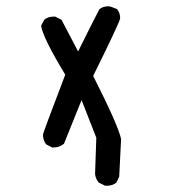

<svg xmlns="http://www.w3.org/2000/svg" viewBox="-20 -467 540 612"><path d="M321 125H315L295 115Q285 104 283 88L287 -28L240 -148L184 -9Q170 3 151 3H146L127 -7Q117 -20 117 -38Q117 -43 188 -229Q117 -346 111 -385L121 -404Q133 -414 150 -414H156L176 -404L229 -303Q281 -408 297 -438Q309 -447 326 -447Q332 -447 353 -438Q363 -426 363 -409Q363 -399 277 -225Q356 -69 366 -24L360 96L351 115Q339 125 321 125Z"/></svg>

Font: Xiaolai SC
Style: Regular
Weight: 400
Designer: Nozomi Seto 瀬戸のぞみ
Version: Version 3.11;December 4, 2020;FontCreator 13.0.0.2613 64-bit